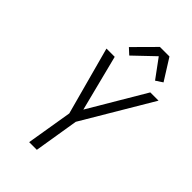

<svg xmlns="http://www.w3.org/2000/svg" viewBox="-284 -1070 1168 1168"><g transform="rotate(45 300.0 -486.0)"><path d="M211 0 260 -296 141 -735H212L304 -373L518 -735H589L324 -288L277 0ZM269 -803 231 -838 364 -972H446L532 -835L488 -806L399 -927Z"/></g></svg>

Font: Iosevka Light Extended
Style: Italic
Weight: 300
Width: 7
Italic angle: -9°
Monospace: yes
Designer: Belleve Invis
Foundry: Belleve Invis
Version: Version 32.5.0; ttfautohint (v1.8.4)